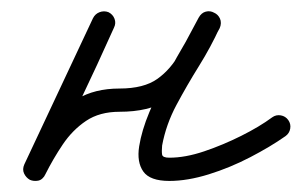

<svg xmlns="http://www.w3.org/2000/svg" viewBox="-20 -306 545 347"><path d="M148 -273Q152 -281 160 -284Q168 -287 176 -284Q184 -280 187 -272Q190 -264 186 -256Q156 -189 124.5 -123Q93 -57 62 9Q58 18 49.5 20Q41 22 34 19Q27 15 23.5 7.5Q20 0 24 -9Q42 -46 65 -77Q88 -108 119.5 -127Q151 -146 196 -146Q240 -146 264.5 -163.5Q289 -181 305 -210.5Q321 -240 339 -274Q344 -283 352 -285Q360 -287 367 -283Q374 -280 377.5 -272.5Q381 -265 377 -256Q361 -221 339.5 -186.5Q318 -152 299 -116.5Q280 -81 273 -43Q272 -32 273 -26.5Q274 -21 286 -21Q315 -21 349 -32.5Q383 -44 416 -60.5Q449 -77 472 -94Q472 -94 472 -94Q472 -94 472 -94Q479 -99 487.5 -97.5Q496 -96 501 -89Q506 -82 504.5 -73.5Q503 -65 496 -60Q469 -41 432.5 -22Q396 -3 357.5 9Q319 21 286 21Q251 21 239 4Q227 -13 231.5 -41.5Q236 -70 250 -103.5Q264 -137 282 -170.5Q300 -204 316 -231Q332 -258 339 -273Q343 -282 351 -284Q359 -286 367 -282Q374 -279 377.5 -271.5Q381 -264 377 -255Q354 -212 333 -178Q312 -144 280.5 -124Q249 -104 196 -104Q160 -104 135.5 -87.5Q111 -71 93.5 -45Q76 -19 62 9Q57 19 49 20.5Q41 22 34 19Q27 15 23.5 7.5Q20 0 24 -9Q55 -75 86 -141Q117 -207 148 -273Q148 -273 148 -273Q148 -273 148 -273Z"/></svg>

Font: FRB American Cursive Medium
Style: Italic
Weight: 500
Italic angle: -25°
Version: Version 2.0;Modular Font Editor K font №1